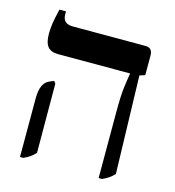

<svg xmlns="http://www.w3.org/2000/svg" viewBox="-100 -732 750 823"><g transform="rotate(15 275.5 -320.0)"><path d="M412 7V-289Q412 -359 417 -397.5Q422 -436 426 -458V-461H107Q75 -461 60.5 -478.5Q46 -496 46 -536Q46 -561 50 -585Q54 -609 63 -647H92V-634Q92 -592 137 -592H460Q491 -592 491 -558V-471L467 -463L479 -29Q458 -6 427 7ZM63 7V-252Q63 -289 72.5 -309Q82 -329 97 -336L120 -346L128 -336L129 -29Q118 -17 106.5 -9Q95 -1 78 7Z"/></g></svg>

Font: Noto Serif Hebrew SemiCondensed SemiBold
Style: Regular
Weight: 600
Width: 4
Designer: Monotype Design Team
Foundry: Monotype Imaging Inc.
Version: Version 2.004; ttfautohint (v1.8.4.7-5d5b)